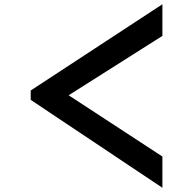

<svg xmlns="http://www.w3.org/2000/svg" viewBox="-20 -889 905 900"><path d="M301.8 -442.4 741.2 -720.7V-869.1L124 -464.8V-420.9L741.2 -8.8V-155.3Z"/></svg>

Font: OCR-B
Style: Regular
Weight: 400
Version: 1.1